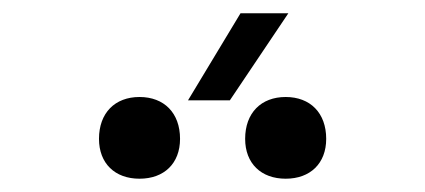

<svg xmlns="http://www.w3.org/2000/svg" viewBox="-20 -920 640 289"><path d="M263 -769H326L414 -900H342ZM410 -651C447 -651 471 -674 471 -711C471 -750 447 -774 410 -774C373 -774 349 -750 349 -711C349 -674 373 -651 410 -651ZM190 -651C227 -651 251 -674 251 -711C251 -750 227 -774 190 -774C153 -774 129 -750 129 -711C129 -674 153 -651 190 -651Z"/></svg>

Font: JetBrains Mono Light
Style: Regular
Weight: 336
Monospace: yes
Designer: Philipp Nurullin, Konstantin Bulenkov
Foundry: JetBrains
Version: Version 2.305